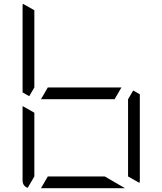

<svg xmlns="http://www.w3.org/2000/svg" viewBox="-20 -992 856 1012"><path d="M584 -469H408H196L232 -531H408H620ZM161 -531 134 -485 99 -505V-959Q99 -968 101 -972L161 -938V-735ZM532 -62 639 0H408H196L232 -62H408ZM682 -515 717 -495V-41Q717 -32 715 -28L655 -62V-265V-469ZM126 -2Q99 -12 99 -41V-433L161 -398V-265V-62Z"/></svg>

Font: DSEG7 Modern Mini
Style: Light
Weight: 300
Designer: Keshikan(Twitter:@keshinomi_88pro)
Version: Version 0.46